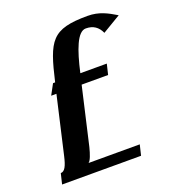

<svg xmlns="http://www.w3.org/2000/svg" viewBox="-124 -765 771 859"><g transform="rotate(-20 261.0 -335.0)"><path d="M169 -50C179 -56 189 -84 197 -116L260 -390H386L398 -440H272C295 -543 323 -620 363 -620C398 -620 421 -604 435 -573L522 -625C482 -649 445 -670 390 -670C218 -670 195 -625 152 -440H142L115 -390H140L77 -116C67 -72 56 -50 37 -50L25 0H401L413 -50Z"/></g></svg>

Font: Pfennig
Style: BoldItalic
Weight: 700
Italic angle: -13°
Version: Version 20100423